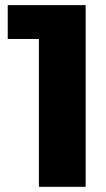

<svg xmlns="http://www.w3.org/2000/svg" viewBox="-20 -720 410 740"><path d="M9.8 -569.8V-700.2H310.1V0H129.9V-569.8Z"/></svg>

Font: Fivo Sans Heavy
Style: Regular
Weight: 900
Designer: Alexander Slobzheninov
Foundry: Alexander Slobzheninov
Version: 1.0